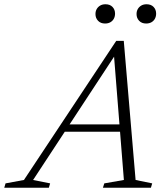

<svg xmlns="http://www.w3.org/2000/svg" viewBox="-83 -882 791 902"><path d="M201 -263 213 -297.5H515L503.5 -263ZM554 -36.5 632 -20.5 626 0H400.5L407 -20.5L499 -36.5L451 -639.5H468.5L72.5 -36.5L152.5 -20.5L146.5 0H-63L-57 -20.5L29.5 -36.5L463 -690H498.5ZM410.5 -771.5Q390 -771.5 377.8 -784.2Q365.5 -797 365.5 -816Q365.5 -829 371.2 -839.2Q377 -849.5 387.5 -855.8Q398 -862 412.5 -862Q433.5 -862 445.5 -849.5Q457.5 -837 457.5 -818Q457.5 -805 452 -794.5Q446.5 -784 436 -777.8Q425.5 -771.5 410.5 -771.5ZM603.5 -771.5Q583 -771.5 570.8 -784.2Q558.5 -797 558.5 -816Q558.5 -829 564.2 -839.2Q570 -849.5 580.5 -855.8Q591 -862 605.5 -862Q626.5 -862 638.5 -849.5Q650.5 -837 650.5 -818Q650.5 -805 645 -794.5Q639.5 -784 629 -777.8Q618.5 -771.5 603.5 -771.5Z"/></svg>

Font: Newsreader Light
Style: Italic
Weight: 300
Italic angle: -17°
Designer: Hugues Gentile
Foundry: Production Type
Version: Version 1.003